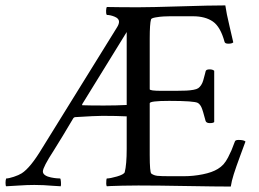

<svg xmlns="http://www.w3.org/2000/svg" viewBox="-37 -684 954 708"><path d="M-14.2 2.9Q-16.6 1 -16.6 -9.8Q-16.6 -20.5 -14.2 -25.9Q-4.9 -25.9 13.7 -32Q32.2 -38.1 43 -44.9Q75.2 -65.4 118.2 -137.2L395 -584Q401.9 -595.2 401.9 -604Q401.9 -615.7 386 -622.3Q370.1 -628.9 356.9 -628.9Q353.5 -633.8 354.2 -645Q355 -656.2 356.9 -658.2Q406.2 -657.2 473.1 -657.2Q518.6 -657.2 628.2 -660.6Q737.8 -664.1 793.9 -664.1Q797.9 -635.3 809.1 -588.6Q820.3 -542 823.2 -527.8Q818.4 -522.9 805.2 -522.9Q792.5 -522.9 791 -529.8Q775.9 -585.4 747.8 -604.7Q719.7 -624 674.8 -624H588.9Q579.1 -624 565.9 -623.3Q552.7 -622.6 537.1 -619.9Q521.5 -617.2 520 -612.8Q515.1 -596.7 515.1 -542V-355Q515.1 -349.1 558.1 -349.1H610.8Q635.7 -349.1 649.9 -349.9Q664.1 -350.6 676.3 -352.8Q688.5 -355 694.1 -358.9Q699.7 -362.8 704.6 -370.1Q709.5 -377.4 712.4 -387.5Q715.3 -397.5 719.2 -412.6Q720.2 -418 721.2 -420.9Q722.7 -428.2 735.8 -428.2Q747.6 -428.2 752.9 -422.9V-233.9Q749 -230 736.8 -230Q724.1 -230 721.2 -237.8Q710.9 -277.3 705.8 -288.3Q700.7 -299.3 692.9 -304.2Q680.2 -312 586.9 -312Q515.1 -312 515.1 -303.2V-112.8Q515.1 -48.8 521 -43.9Q530.3 -37.1 543.5 -35.6Q556.6 -34.2 591.8 -34.2H640.1Q676.3 -34.2 710.9 -41.3Q745.6 -48.3 766.1 -61Q777.8 -67.9 786.9 -77.9Q795.9 -87.9 804 -103.5Q812 -119.1 816.7 -130.1Q821.3 -141.1 829.1 -162.1Q830.6 -168 842.8 -168Q862.3 -168 868.2 -162.1Q864.7 -152.8 848.9 -109.9Q833 -66.9 825 -41.5Q816.9 -16.1 814 3.9Q762.7 3.9 652.6 2Q542.5 0 473.1 0Q443.4 0 414.3 0.7Q385.3 1.5 371.1 2L356.9 2.9Q355 0.5 354.7 -6.6Q354.5 -13.7 355.2 -19.8Q356 -25.9 356.9 -25.9Q369.1 -25.9 394.3 -33.2Q419.4 -40.5 422.9 -48.8Q430.2 -77.6 430.2 -134.8V-254.9Q394 -256.8 340.8 -256.8Q315.4 -256.8 238.8 -252L233.9 -249Q191.9 -177.7 161.1 -128.9Q121.1 -67.4 121.1 -51.8Q121.1 -43.5 129.6 -37.8Q138.2 -32.2 150.6 -29.8Q163.1 -27.3 171.4 -26.6Q179.7 -25.9 185.1 -25.9Q187 -23.9 187.7 -12.7Q188.5 -1.5 187 2.9Q172.9 2.4 155.8 1Q138.7 -0.5 124 -1.2Q109.4 -2 89.8 -2Q63.5 -2 31.2 0.2Q-1 2.4 -14.2 2.9ZM266.1 -299.8Q265.1 -295.9 267.1 -295.9Q293 -294.9 346.2 -294.9Q392.1 -294.9 430.2 -296.9V-565.9Z"/></svg>

Font: Crimson
Style: Roman
Weight: 400
Version: Version 0.8